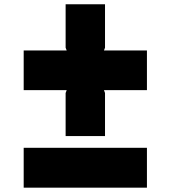

<svg xmlns="http://www.w3.org/2000/svg" viewBox="-20 -871 791 890"><path d="M661.1 -186V-1H89.8V-186ZM661.1 -637.2V-453.1H461.9L466.8 -439.9V-240.2H284.2V-439.9L289.1 -453.1H89.8V-637.2H289.1L284.2 -649.9V-851.1H466.8V-649.9L461.9 -637.2Z"/></svg>

Font: Sinkin Sans 900 X Black
Style: Regular
Weight: 950
Designer: Keith Bates
Foundry: K-Type
Version: Sinkin Sans (version 1.0)  by Keith Bates   •   © 2014   www